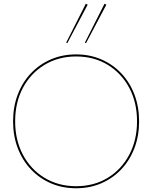

<svg xmlns="http://www.w3.org/2000/svg" viewBox="-20 -999 814 1027"><path d="M340 -768 449 -974 439 -979 334 -771ZM440 -768 549 -974 539 -979 434 -771ZM61 -350Q61 -451 102.5 -529Q144 -607 218 -652Q292 -697 387 -697Q483 -697 556.5 -652Q630 -607 671.5 -529Q713 -451 713 -350Q713 -250 671.5 -171.5Q630 -93 556.5 -48Q483 -3 387 -3Q292 -3 218 -48Q144 -93 102.5 -171.5Q61 -250 61 -350ZM50 -350Q50 -272 75 -206.5Q100 -141 145.5 -93Q191 -45 252.5 -18.5Q314 8 387 8Q460 8 521.5 -18.5Q583 -45 628.5 -93Q674 -141 699 -206.5Q724 -272 724 -350Q724 -428 699 -493.5Q674 -559 628.5 -607Q583 -655 521.5 -681.5Q460 -708 387 -708Q314 -708 252.5 -681.5Q191 -655 145.5 -607Q100 -559 75 -493.5Q50 -428 50 -350Z"/></svg>

Font: Jost Thin
Style: Regular
Weight: 250
Version: Version 3.710